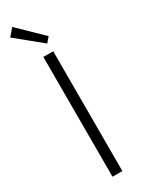

<svg xmlns="http://www.w3.org/2000/svg" viewBox="-246 -980 764 1012"><g transform="rotate(-30 136.0 -474.0)"><path d="M106 0H166V-729H106ZM159 -780 185 -810 43 -948 6 -905Z"/></g></svg>

Font: Noto Sans KR Light
Style: Regular
Weight: 300
Designer: Ryoko NISHIZUKA 西塚涼子 (kana, bopomofo & ideographs); Paul D. Hunt (Latin, Greek & Cyrillic); Sandoll Communications 산돌커뮤니
Foundry: Adobe
Version: Version 2.004;hotconv 1.0.118;makeotfexe 2.5.65603